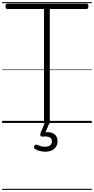

<svg xmlns="http://www.w3.org/2000/svg" viewBox="-20 -1163 888 1816"><path d="M423 14Q396 14 396 -5V-1078H49Q41 -1078 36.5 -1083.5Q32 -1089 32 -1103Q32 -1117 36.5 -1122.5Q41 -1128 49 -1128H799Q807 -1128 811.5 -1123Q816 -1118 816 -1104Q816 -1090 811.5 -1084Q807 -1078 799 -1078H451V-5Q451 5 444.5 9.5Q438 14 423 14ZM407 272Q390 272 362.5 266.5Q335 261 311 246Q303 241 301.5 233Q300 225 305 217Q310 208 316 206Q322 204 331 207Q346 214 365 219.5Q384 225 404 225Q436 225 453.5 212Q471 199 471 173Q471 148 450 136Q429 124 386 129Q378 130 373 128.5Q368 127 364 122Q360 115 360.5 109Q361 103 364 94L405 -4H449L402 108L385 94Q423 83 454.5 89Q486 95 505 116Q524 137 524 173Q524 203 509.5 225Q495 247 469 259.5Q443 272 407 272ZM0 623H848V633H0ZM0 -20H848V0H0ZM0 -505H848V-500H0ZM0 -1143H848V-1133H0Z"/></svg>

Font: Playwrite CL Guides
Style: Regular
Weight: 400
Designer: Veronika Burian, José Scaglione
Foundry: TypeTogether
Version: Version 1.003